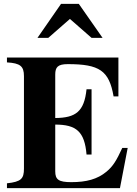

<svg xmlns="http://www.w3.org/2000/svg" viewBox="-20 -974 707 994"><path d="M641 -208H613C583 -143 565 -113 531 -85C484 -46 427 -31 349 -31C284 -31 266 -44 266 -87V-329C375 -329 418 -293 428 -174H454V-512H428C416 -396 372 -364 266 -363V-588C266 -626 279 -642 331 -642C494 -642 545 -609 568 -475H593V-676H16V-651C85 -647 104 -631 104 -580V-101C104 -49 90 -33 16 -25V0H601ZM511 -778 388 -954H296L174 -778H230L342 -876L454 -778Z"/></svg>

Font: XITS Math
Style: Bold
Weight: 700
Designer: MicroPress Inc., with final additions and corrections provided by Coen Hoffman, Elsevier (retired)
Version: Version 1.302